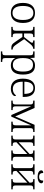

<svg xmlns="http://www.w3.org/2000/svg" viewBox="1683 -2458 1015 4421"><g transform="rotate(90 2190.5 -247.5)"><path d="M278 10C411 10 509 -73 509 -269C509 -465 416 -546 278 -546C145 -546 47 -465 47 -269C47 -73 140 10 278 10ZM278 -28C176 -28 117 -104 117 -269C117 -434 176 -508 278 -508C380 -508 440 -434 440 -269C440 -104 381 -28 278 -28Z M598 0H833V-32H821C769 -32 751 -39 751 -104V-255H832L936 -103C998 -12 1016 0 1106 0H1120V-32H1116C1070 -32 1043 -60 1002 -120L881 -296L989 -431C1029 -480 1058 -504 1104 -504V-536H912V-504C953 -504 964 -497 964 -482C964 -465 956 -450 924 -410L832 -294H751V-432C751 -496 769 -504 820 -504H833V-536H598V-504H610C663 -504 687 -497 687 -432V-104C687 -39 663 -32 609 -32H598Z M1164 240H1406V208H1395C1339 208 1317 201 1317 137V19C1317 -10 1316 -54 1315 -91H1318C1349 -26 1406 10 1490 10C1619 10 1697 -75 1697 -269C1697 -461 1624 -546 1490 -546C1403 -546 1349 -508 1318 -436H1315L1310 -536H1164V-504H1176C1230 -504 1253 -497 1253 -433V137C1253 201 1231 208 1175 208H1164ZM1473 -36C1360 -36 1317 -118 1317 -269C1317 -424 1359 -500 1473 -500C1581 -500 1628 -425 1628 -269C1628 -112 1581 -36 1473 -36Z M2021 10C2133 10 2192 -46 2192 -84C2192 -96 2184 -106 2175 -110C2153 -69 2099 -35 2030 -35C1920 -35 1861 -111 1861 -263H2212V-295C2212 -473 2130 -546 2005 -546C1883 -546 1791 -466 1791 -267C1791 -87 1875 10 2021 10ZM2142 -301H1861C1864 -445 1920 -508 2005 -508C2093 -508 2141 -443 2142 -301Z M2296 0H2515V-32H2503C2449 -32 2428 -39 2428 -105V-454H2430L2628 0H2666L2864 -454H2866V-105C2866 -39 2844 -32 2791 -32H2781V0H3019V-32H3008C2952 -32 2930 -39 2930 -105V-431C2930 -497 2953 -504 3007 -504H3019V-536H2854L2661 -90L2466 -536H2296V-504H2308C2363 -504 2386 -496 2386 -431V-105C2386 -39 2363 -32 2307 -32H2296Z M3103 0H3338V-32H3325C3275 -32 3256 -39 3256 -104V-119L3526 -370V-104C3526 -39 3507 -32 3457 -32H3444V0H3679V-32H3667C3613 -32 3590 -39 3590 -104V-432C3590 -497 3613 -504 3667 -504H3679V-536H3444V-504H3457C3507 -504 3526 -497 3526 -432V-421L3256 -170V-432C3256 -497 3275 -504 3325 -504H3338V-536H3103V-504H3115C3169 -504 3192 -497 3192 -432V-104C3192 -39 3169 -32 3115 -32H3103Z M4051 -606C4142 -606 4201 -642 4201 -691C4201 -720 4180 -735 4139 -735C4139 -671 4115 -640 4051 -640C3990 -640 3963 -671 3963 -735C3923 -735 3902 -719 3902 -691C3902 -641 3960 -606 4051 -606ZM3763 0H3998V-32H3985C3935 -32 3916 -39 3916 -104V-119L4186 -370V-104C4186 -39 4167 -32 4117 -32H4104V0H4339V-32H4327C4273 -32 4250 -39 4250 -104V-432C4250 -497 4273 -504 4327 -504H4339V-536H4104V-504H4117C4167 -504 4186 -497 4186 -432V-421L3916 -170V-432C3916 -497 3935 -504 3985 -504H3998V-536H3763V-504H3775C3829 -504 3852 -497 3852 -432V-104C3852 -39 3829 -32 3775 -32H3763Z"/></g></svg>

Font: Noto Serif Light
Style: Regular
Weight: 300
Designer: Monotype Design Team
Foundry: Monotype Imaging Inc.
Version: Version 2.013